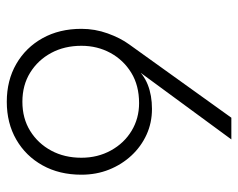

<svg xmlns="http://www.w3.org/2000/svg" viewBox="-88 -628 702 566"><g transform="rotate(90 263.0 -345.0)"><path d="M115 -234Q115 -281 136 -319.5Q157 -358 194.5 -381Q232 -404 284 -404Q329 -404 365.5 -382Q402 -360 423.5 -321Q445 -282 445 -234Q445 -184 424 -145Q403 -106 366 -83Q329 -60 280 -60Q231 -60 194 -83Q157 -106 136 -145Q115 -184 115 -234ZM327 -676 111 -375Q92 -349 78.5 -311.5Q65 -274 65 -234Q65 -169 92.5 -119.5Q120 -70 168.5 -42Q217 -14 280 -14Q343 -14 391.5 -42Q440 -70 467.5 -119.5Q495 -169 495 -234Q495 -278 480 -315.5Q465 -353 438.5 -381.5Q412 -410 377 -426Q342 -442 301 -442Q261 -442 229.5 -429.5Q198 -417 175 -389L178 -386L391 -676Z"/></g></svg>

Font: SpinnyJost
Style: Regular
Weight: 300
Version: Version 3.710